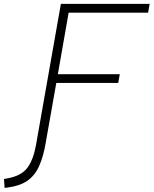

<svg xmlns="http://www.w3.org/2000/svg" viewBox="-130 -713 773 966"><path d="M168.5 -649.4 176.3 -693.4H623L615.2 -649.4H215.3L161.1 -339.8H472.7L464.8 -295.9H153.3L101.6 -3.9L100.6 2.9Q87.9 76.7 66.2 124Q44.4 171.4 6.8 197Q-30.8 222.7 -91.8 230.5L-106.9 232.4L-109.9 187.5L-88.9 183.6Q-22 170.9 7.8 131.1Q37.6 91.3 51.3 16.1L56.2 -12.2L168.5 -649.4Z"/></svg>

Font: Cascadia Code NF ExtraLight
Style: Italic
Weight: 200
Italic angle: -10°
Monospace: yes
Designer: Aaron Bell
Foundry: Saja Typeworks
Version: Version 2404.023; ttfautohint (v1.8.4)